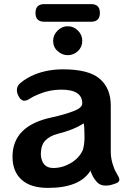

<svg xmlns="http://www.w3.org/2000/svg" viewBox="-20 -905 642 936"><path d="M214 11Q128 11 84 -30Q41 -70 41 -141Q41 -293 234 -333Q293 -346 338 -363Q381 -379 381 -401Q381 -468 279 -468Q222 -468 172 -447Q145 -437 124 -423Q107 -412 94 -414.5Q81 -417 71 -435Q61 -453 62.5 -470Q64 -487 79 -500Q110 -526 152 -543Q214 -567 287 -567Q413 -567 466 -521Q520 -475 520 -391V-164Q520 -127 535 -89Q538 -79 543 -70Q548 -61 553 -52Q564 -35 561.5 -25Q559 -15 539 -9L530 -6Q506 2 484 -1Q462 -4 447 -24Q430 -45 421 -73Q369 11 214 11ZM240 -86Q284 -86 325 -110Q366 -134 384 -174Q392 -202 392 -236Q392 -289 388 -304Q343 -273 259 -252Q222 -242 200.5 -219.5Q179 -197 179 -151Q184 -86 240 -86ZM196 -799Q153 -799 153 -842Q153 -885 196 -885H424Q467 -885 467 -842Q467 -799 424 -799ZM310 -636Q283 -636 261 -656Q239 -675 239 -706Q239 -735 261 -756Q282 -777 310 -777Q339 -777 360 -756Q381 -735 381 -706Q381 -676 360 -656Q338 -636 310 -636Z"/></svg>

Font: MaokenZhuyuanTi
Style: Regular
Weight: 400
Designer: Fontworks Inc & LongZhuTi team: ZERO子、时光羊、荆南、频凡、刘鹏、Little White Dog、帆影Magmeta、奈白不弍、白日月球、ChaoTawei、雨三（排名不分先后）
Version: Version 1.000; 20230222